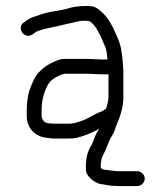

<svg xmlns="http://www.w3.org/2000/svg" viewBox="-20 -470 556 646"><path d="M272 -272H197C187.7 -272 176.7 -269 164 -263C140.3 -252.6 133.7 -248.4 116 -232C95.9 -213.3 88.1 -190 78 -163C72.6 -145.1 70 -118.4 70 -95V-80C70 -37.7 99.6 -9.3 139 -6L157 -4H214C222.7 -4 230.3 -4.7 237 -6C260.6 -11.2 295.5 -25.3 313 -37V-36C307.7 -28 303.3 -20 300 -12C295.6 0.2 291.5 13.3 285 23C275.1 39.5 269 61.1 269 87V101C269 122.5 296.7 144.3 317 149L331 151C346.1 154.8 365.1 156 383 156H442C455.2 156 467 144.2 467 131C467 117.8 455.2 106 442 106H383C368.4 106 353.2 103.9 340 102L326 100C324.7 99.3 322.3 97.7 319 95V87C319 72.3 322.4 58.4 328 49C338.5 31.5 343.5 8.3 355 -10C364.2 -24.9 365.4 -30.2 371 -47C382.5 -73.7 395 -106.3 395 -142V-228C395 -245 392.3 -265 391 -282L387 -308C385 -317.3 382.7 -325.3 380 -332C367.5 -363.2 352.8 -396.9 332 -420C320.6 -431.4 306.9 -445.4 290 -449C265 -451.3 237.9 -449.2 217 -444C182.1 -432.4 140.7 -432 108 -418C92.9 -413 86.7 -412.4 72 -403L61 -395C33.5 -377.8 61.5 -335.6 89 -354L99 -361C103.7 -364.3 107 -366 109 -366C136.9 -376.4 171.5 -380.4 203 -389C228 -393.2 250.9 -403.9 280 -399C281.3 -399 282.3 -398.7 283 -398C287 -394 291.3 -390 296 -386C304.3 -376.1 310.1 -363.6 317 -351C322.9 -340.4 329.6 -320.4 335 -311L338 -299C339.3 -291.7 340.3 -284 341 -276C341 -274 341.3 -272 342 -270H319C306.2 -270 284.4 -272 272 -272ZM338 -108C338 -106.7 337.7 -105.7 337 -105C337 -104.3 336.7 -104 336 -104C328.4 -97.7 319.1 -93.4 309 -90C292.1 -82.5 272.9 -69.3 254 -63C241.4 -59.4 231.2 -54 214 -54H158C153.3 -54.7 148.7 -55 144 -55C140.4 -55.7 128.7 -58 127 -63C122.2 -70.7 120 -72.4 120 -80V-97C120 -132.2 127.2 -157.4 139 -181C148.6 -200.2 164.3 -208.9 184 -218C190.7 -220 195 -221.3 197 -222H272C284.5 -222 306.3 -220 319 -220H345V-142C345 -132 340.2 -114.6 338 -108Z"/></svg>

Font: HoneyBee
Style: Book
Weight: 300
Foundry: Cannot Into Space Fonts
Version: Version 0.89